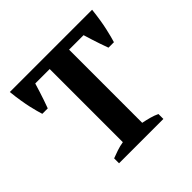

<svg xmlns="http://www.w3.org/2000/svg" viewBox="-165 -829 996 996"><g transform="rotate(-45 333.5 -331.0)"><path d="M70.8 -462.9Q66.9 -475.6 61.8 -493.7Q56.6 -511.7 51.3 -536.1Q45.9 -560.5 40.8 -591.8Q35.6 -623 31.7 -662.1H635.3Q627 -587.9 615.7 -538.3Q604.5 -488.8 596.2 -462.9H556.2Q547.9 -484.4 540 -508.3Q532.2 -532.2 525.4 -552.7Q517.6 -576.7 510.7 -600.1H404.3V-63.5Q429.2 -58.6 453.1 -52Q477.1 -45.4 496.1 -36.1V0H170.9V-36.1Q189.9 -43.5 213.6 -51.5Q237.3 -59.6 262.2 -63.5V-600.1H156.2Q149.4 -576.7 141.6 -552.7Q134.8 -532.2 127 -508.3Q119.1 -484.4 110.8 -462.9H70.8Z"/></g></svg>

Font: PT Astra Serif
Style: Bold
Weight: 700
Designer: A.Korolkova, I. Chaeva
Foundry: ParaType Ltd
Version: Version 1.002